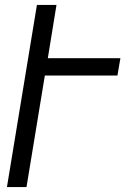

<svg xmlns="http://www.w3.org/2000/svg" viewBox="-20 -755 540 775"><path d="M8 0 129 -735H208L173 -520H466L454 -450H161L87 0Z"/></svg>

Font: Iosevka Term Curly
Style: Italic
Weight: 400
Italic angle: -9°
Designer: Belleve Invis
Foundry: Belleve Invis
Version: Version 32.3.0